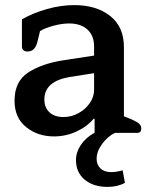

<svg xmlns="http://www.w3.org/2000/svg" viewBox="-20 -521 589 753"><path d="M278 107Q278 76 297 47.5Q316 19 350 0H351V-55H347Q321 -24 279.5 -5Q238 14 192 14Q128 14 82.5 -22.5Q37 -59 37 -126Q37 -202 91 -237Q145 -272 231 -285L349 -303V-339Q349 -381 323 -405Q297 -429 251 -429Q223 -429 189.5 -420Q156 -411 137 -399L127 -358Q122 -338 112.5 -328.5Q103 -319 88 -319Q77 -319 71.5 -324.5Q66 -330 66 -338V-445Q109 -470 164 -485.5Q219 -501 271 -501Q358 -501 412 -458.5Q466 -416 466 -336V-65L498 -52Q518 -43 526 -35.5Q534 -28 534 -17Q534 0 519 0H431Q402 14 380.5 43.5Q359 73 359 102Q359 125 374 139.5Q389 154 416 154Q431 154 444 151Q457 148 461 147L470 196Q441 212 402 212Q346 212 312 183.5Q278 155 278 107ZM349 -169V-234L253 -219Q154 -202 154 -131Q154 -99 174 -80.5Q194 -62 229 -62Q260 -62 287.5 -77Q315 -92 332 -116.5Q349 -141 349 -169Z"/></svg>

Font: Maitree SemiBold
Style: Regular
Weight: 600
Designer: CadsonDemak Team
Foundry: CadsonDemak
Version: Version 1.001